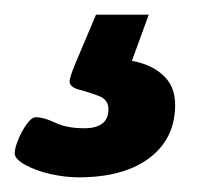

<svg xmlns="http://www.w3.org/2000/svg" viewBox="-66 -30 299 262"><path d="M41 212Q23 212 3 207.5Q-17 203 -31.5 195Q-46 187 -46 179Q-46 173 -41.5 161.5Q-37 150 -30 140Q-23 130 -17 130Q-6 130 9.5 137.5Q25 145 49 145Q82 145 82 119Q82 106 69 101Q56 96 42.5 92.5Q29 89 29 81Q29 78 31.5 70.5Q34 63 42 44.5Q50 26 65 -10H137L114 53Q141 58 157 73Q173 88 173 113Q173 159 138 185.5Q103 212 41 212Z"/></svg>

Font: Asap Condensed Condensed ExtraBold
Style: Italic
Weight: 800
Width: 3
Italic angle: -6°
Designer: Pablo Cosgaya
Foundry: Omnibus-Type
Version: Version 3.001; ttfautohint (v1.8.4.7-5d5b)